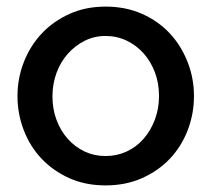

<svg xmlns="http://www.w3.org/2000/svg" viewBox="-20 -552 641 582"><path d="M300 10Q239 10 190 -12Q141 -34 106 -71Q71 -108 52 -157.5Q33 -207 33 -261Q33 -315 52.5 -364.5Q72 -414 107 -451Q142 -488 191 -510Q240 -532 300 -532Q361 -532 410.5 -510Q460 -488 494.5 -451Q529 -414 548.5 -364.5Q568 -315 568 -261Q568 -207 549 -157.5Q530 -108 495 -71Q460 -34 410.5 -12Q361 10 300 10ZM139 -260Q139 -221 151.5 -188Q164 -155 186 -130.5Q208 -106 237 -92.5Q266 -79 300 -79Q334 -79 363.5 -92.5Q393 -106 415 -131Q437 -156 449.5 -189.5Q462 -223 462 -261Q462 -300 449.5 -333Q437 -366 415 -390.5Q393 -415 363.5 -429Q334 -443 300 -443Q266 -443 237 -428.5Q208 -414 186 -389.5Q164 -365 151.5 -331.5Q139 -298 139 -260Z"/></svg>

Font: Rising Sun Medium
Style: Regular
Weight: 500
Designer: Matt McInerney, Pablo Impallari, Rodrigo Fuenzalida (Raleway font), Stephen Hutchings (Greek), Cristiano Sobral (main ch
Foundry: The Rising Sun Project Authors
Version: Version 4.327; ttfautohint (v1.8.4.7-5d5b-dirty)